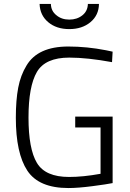

<svg xmlns="http://www.w3.org/2000/svg" viewBox="-20 -940 657 970"><path d="M360 -296V-351H549V-15Q520 -9 447 0.5Q374 10 326 10Q176 10 118 -78Q60 -166 60 -345Q60 -434 72 -497Q84 -560 114 -609Q171 -705 325 -705Q419 -705 516 -686L549 -679L546 -626Q421 -649 330 -649Q209 -649 166.5 -576.5Q124 -504 124 -346Q124 -188 166.5 -117Q209 -46 329 -46Q400 -46 488 -62V-296ZM265 -863Q291 -841 330 -841Q369 -841 396 -862.5Q423 -884 424 -920H480Q479 -863 437 -828Q395 -793 330 -793Q265 -793 223.5 -828Q182 -863 180 -920H237Q238 -884 265 -863Z"/></svg>

Font: Titillium Web[RUS by Daymarius]
Style: Regular
Weight: 300
Designer: Cyrillization by Daymarius
Foundry: Cyrillization by Daymarius
Version: Version 1.002 September 12, 2018